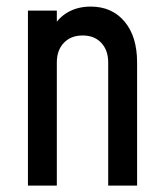

<svg xmlns="http://www.w3.org/2000/svg" viewBox="-20 -578 508 598"><path d="M67 0V-545H157V-467.5L141 -485.5Q159 -521 190.2 -539.2Q221.5 -557.5 262.5 -557.5Q328.5 -557.5 367.8 -511Q407 -464.5 407 -383.5V0H317V-383.5Q317 -421.5 295.5 -444.5Q274 -467.5 237.5 -467.5Q200.5 -467.5 178.8 -444.5Q157 -421.5 157 -383.5V0Z"/></svg>

Font: Mohave Light Medium
Style: Regular
Weight: 500
Version: Version 2.003